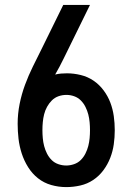

<svg xmlns="http://www.w3.org/2000/svg" viewBox="-20 -755 540 783"><path d="M250 8Q219 8 189 -0.5Q159 -9 135 -28Q111 -47 94.5 -73.5Q78 -100 68.5 -129.5Q59 -159 55.5 -189.5Q52 -220 52 -250Q52 -291 60 -331Q68 -371 82 -409Q96 -447 114 -483.5Q132 -520 150 -556L238 -735H347L240 -517Q232 -500 223 -483.5Q214 -467 205 -451Q217 -454 229 -455Q241 -456 253 -456Q281 -456 309.5 -449Q338 -442 361.5 -426Q385 -410 402.5 -386.5Q420 -363 430 -336.5Q440 -310 444 -281.5Q448 -253 448 -224Q448 -195 444 -166.5Q440 -138 429.5 -111Q419 -84 401.5 -60.5Q384 -37 360 -21Q336 -5 307.5 1.5Q279 8 250 8ZM250 -80Q266 -80 282 -85.5Q298 -91 309.5 -102.5Q321 -114 328.5 -129Q336 -144 340 -159.5Q344 -175 345.5 -191.5Q347 -208 347 -224Q347 -240 345.5 -256.5Q344 -273 340 -288.5Q336 -304 328.5 -319Q321 -334 309.5 -345.5Q298 -357 282.5 -362.5Q267 -368 251 -368Q234 -368 218.5 -362.5Q203 -357 191.5 -345.5Q180 -334 172 -319.5Q164 -305 160 -289Q156 -273 154.5 -256.5Q153 -240 153 -224Q153 -208 154.5 -191.5Q156 -175 160 -159.5Q164 -144 171.5 -129Q179 -114 190.5 -102.5Q202 -91 218 -85.5Q234 -80 250 -80Z"/></svg>

Font: Iosevka Custom Semibold
Style: Regular
Weight: 600
Designer: Belleve Invis
Foundry: Belleve Invis
Version: Version 27.0.2; ttfautohint (v1.8.4)